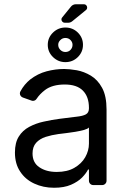

<svg xmlns="http://www.w3.org/2000/svg" viewBox="-20 -881 604 914"><path d="M143.1 -7.1Q100.1 -27 76 -64.3Q51.1 -101.2 51.1 -154.8Q51.1 -202.1 69.6 -231.2Q87.7 -260.3 119 -277Q150.9 -294 187.1 -301.8Q226.2 -310.7 262.8 -315.3L333.8 -324.2L343.4 -325.3Q374.3 -328.5 388.8 -336.6Q403.4 -344.8 403.4 -365.1V-367.9Q403.4 -420.5 374.6 -449.6Q345.9 -478.7 288.4 -478.7Q228.7 -478.7 194.2 -452.4Q169.4 -433.6 154.1 -410.5Q151.3 -405.9 146.7 -403.4Q142 -400.9 137.1 -400.9Q132.8 -400.9 129.6 -402.3L88.4 -416.9Q82 -419.4 78.3 -424.7Q74.6 -430 74.6 -436.4Q74.6 -441.4 77.4 -446.4Q95.5 -479.8 123.6 -502.5Q159.8 -530.5 201.7 -541.5Q243.6 -552.6 285.5 -552.6Q310.7 -552.6 345.9 -546.5Q380.3 -540.1 412.3 -521Q445 -501.4 465.9 -463.1Q487.2 -424.4 487.2 -359.4V-21Q487.2 -12.1 481 -6Q474.8 0 466.3 0H424Q415.5 0 409.4 -6Q403.4 -12.1 403.4 -21V-73.9H399.1Q390.6 -56.5 370.7 -35.9Q350.5 -15.6 317.8 -1.4Q285.2 12.8 237.2 12.8Q185.7 12.8 143.1 -7.1ZM167.3 -84.9Q199.9 -62.5 250 -62.5Q300.1 -62.5 333.8 -82Q368.3 -101.9 385.7 -132.5Q403.4 -163.7 403.4 -197.4V-274.1Q398.1 -267.8 380 -262.4Q358 -256.7 338.8 -253.6Q317.1 -250.4 311.1 -249.6L293.7 -247.2L267.8 -244L258.5 -242.9Q226.6 -238.6 197.4 -229.4Q168.7 -219.8 152 -201.3Q134.9 -182.2 134.9 -150.6Q134.9 -106.5 167.3 -84.9ZM207.4 -667.6Q207.4 -701.7 232.2 -725.9Q257.1 -750 291.2 -750Q326.3 -750 350.7 -725.9Q375 -701.7 375 -667.6Q375 -633.5 350.7 -609.4Q326.3 -585.2 291.2 -585.2Q257.1 -585.2 232.2 -609.4Q207.4 -633.5 207.4 -667.6ZM325.3 -667.6Q325.3 -680.4 315.7 -690.3Q306.1 -700.3 291.2 -700.3Q277.3 -700.3 267.2 -690.3Q257.1 -680.4 257.1 -667.6Q257.1 -653.8 267.2 -643.6Q277.3 -633.5 291.2 -633.5Q306.1 -633.5 315.7 -643.6Q325.3 -653.8 325.3 -667.6ZM272.4 -788.4Q272.4 -782.3 277 -777.5Q281.6 -772.7 288.4 -772.7H304.3Q315 -772.7 323.9 -779.8L389.2 -833.1Q394.9 -837.7 394.9 -845.2Q394.9 -851.2 390.6 -856Q386.4 -860.8 379.6 -860.8H341.6Q334.5 -860.8 328.1 -857.8Q321.7 -854.8 317.5 -849.1L275.9 -797.9Q272.4 -794 272.4 -788.4Z"/></svg>

Font: DeltaSans
Style: Regular
Weight: 400
Designer: Rasmus Andersson
Foundry: rsms
Version: Version 3.012